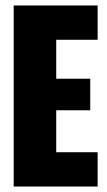

<svg xmlns="http://www.w3.org/2000/svg" viewBox="-20 -680 391 700"><path d="M30 0V-660H185V0ZM138 0V-125H336V0ZM138 -278V-393H309V-278ZM138 -535V-660H336V-535Z"/></svg>

Font: Bricolage Grotesque 72pt Condensed ExtraBold
Style: Regular
Weight: 800
Width: 3
Designer: Mathieu Triay
Foundry: Atelier Triay
Version: Version 1.001;gftools[0.9.33.dev8+g029e19f]